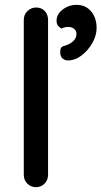

<svg xmlns="http://www.w3.org/2000/svg" viewBox="-20 -771 418 791"><path d="M178 -51Q178 -29 163.5 -14.5Q149 0 128 0Q107 0 92.5 -14.5Q78 -29 78 -51V-689Q78 -711 93 -725.5Q108 -740 129 -740Q151 -740 164.5 -725.5Q178 -711 178 -689ZM378 -656Q378 -625 360.5 -594Q343 -563 316 -542.5Q289 -522 259 -522Q249 -522 238.5 -529.5Q228 -537 228 -557Q228 -577 240.5 -580.5Q253 -584 265 -590Q279 -597 287 -607.5Q295 -618 295 -632Q295 -644 285.5 -652Q276 -660 261 -660Q255 -660 247 -658.5Q239 -657 234 -653Q225 -658 219 -665Q213 -672 213 -686Q213 -712 238 -731.5Q263 -751 295 -751Q333 -751 355.5 -724Q378 -697 378 -656Z"/></svg>

Font: Quicksand Light SemiBold
Style: Regular
Weight: 600
Version: Version 3.006